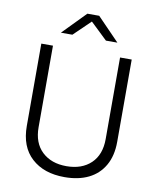

<svg xmlns="http://www.w3.org/2000/svg" viewBox="-98 -984 879 1071"><g transform="rotate(10 341.5 -449.0)"><path d="M341 11Q224 11 154.5 -52.5Q85 -116 85 -234V-700H151V-238Q151 -149 203 -100Q255 -51 341 -51Q428 -51 479.5 -100Q531 -149 531 -238V-700H597V-234Q597 -155 565.5 -100Q534 -45 477 -17Q420 11 341 11ZM182 -779 309 -909H376L502 -779H437L323 -888H360L247 -779Z"/></g></svg>

Font: SUSE Thin Light
Style: Regular
Weight: 300
Version: Version 1.000